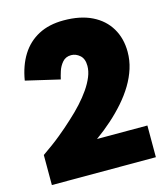

<svg xmlns="http://www.w3.org/2000/svg" viewBox="-111 -827 791 913"><g transform="rotate(-15 284.5 -371.0)"><path d="M31 0V-148Q57 -166 79.5 -182.5Q102 -199 121.5 -215Q141 -231 159 -246.5Q177 -262 194 -278Q225 -306 251.5 -335Q278 -364 298 -393Q318 -422 329.5 -450Q341 -478 341 -504Q341 -539 321.5 -556Q302 -573 279 -573Q252 -573 236 -554.5Q220 -536 212.5 -512.5Q205 -489 202 -474L35 -513Q47 -585 79 -636Q111 -687 163 -714.5Q215 -742 287 -742Q369 -742 426 -714Q483 -686 513 -635.5Q543 -585 543 -519Q543 -477 530.5 -437.5Q518 -398 495.5 -360.5Q473 -323 442 -287.5Q411 -252 374 -219Q337 -186 295 -156H543V0Z"/></g></svg>

Font: Parkinsans ExtraBold
Style: Regular
Weight: 800
Designer: Red Stone, Indian Type Foundry
Foundry: Indian Type Foundry
Version: Version 1.000